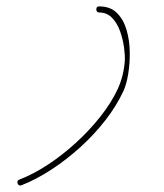

<svg xmlns="http://www.w3.org/2000/svg" viewBox="-20 -570 514 600"><path d="M290 -531Q281 -531 281 -541Q281 -550 290 -550Q325 -550 345.5 -529.5Q366 -509 375.5 -476.5Q385 -444 385.5 -407.5Q386 -371 380.5 -338Q375 -305 365 -284Q344 -239 309.5 -194.5Q275 -150 231.5 -110.5Q188 -71 140.5 -40Q93 -9 47 9Q47 9 47 9Q47 9 47 9Q38 12 35 3Q32 -6 41 -9Q85 -26 130.5 -56Q176 -86 218 -124.5Q260 -163 294 -206Q328 -249 348 -292Q367 -334 370 -380Q371 -397 367.5 -422.5Q364 -448 355 -473Q346 -498 330 -514.5Q314 -531 290 -531Q290 -531 290 -531Q290 -531 290 -531Z"/></svg>

Font: FRB American Cursive Guidelines Arrows Extralight
Style: Italic
Weight: 200
Italic angle: -25°
Version: Version 2.0;Modular Font Editor K font №1